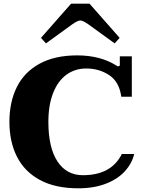

<svg xmlns="http://www.w3.org/2000/svg" viewBox="-20 -1010 780 1040"><path d="M202 -805 365 -990H465L628 -805L601 -775L459 -878Q429 -899 415 -899Q401 -899 371 -878L229 -775ZM31 -350Q31 -458 71.5 -539Q112 -620 194.5 -665Q277 -710 398 -710Q524 -710 612 -654Q615 -651 621 -651Q629 -651 629 -659V-705H694V-486H637Q626 -567 571.5 -603Q517 -639 447 -639Q386 -639 339.5 -605Q293 -571 267.5 -505.5Q242 -440 242 -350Q242 -211 291 -136Q340 -61 429 -61Q583 -61 640 -176H707Q695 -125 656.5 -82.5Q618 -40 553.5 -15Q489 10 404 10Q280 10 196.5 -35Q113 -80 72 -161Q31 -242 31 -350Z"/></svg>

Font: Taviraj Black
Style: Regular
Weight: 900
Designer: Katatrad Team
Foundry: CadsonDemak
Version: Version 1.001